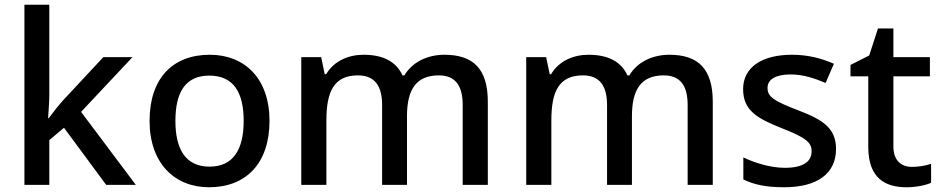

<svg xmlns="http://www.w3.org/2000/svg" viewBox="-20 -780 3973 810"><path d="M188 -380V-760H83V0H188V-189L250 -241L428 0H553L322 -308L539 -539H416L251 -362C231 -341 201 -302 186 -282H183C185 -312 188 -353 188 -380Z M1117 -270C1117 -449 1012 -549 865 -549C708 -549 611 -449 611 -270C611 -91 717 10 862 10C1018 10 1117 -91 1117 -270ZM720 -270C720 -392 763 -461 863 -461C964 -461 1008 -392 1008 -270C1008 -149 964 -77 864 -77C764 -77 720 -149 720 -270Z M1855 -549C1787 -549 1721 -521 1686 -462H1678C1651 -521 1595 -549 1514 -549C1450 -549 1389 -523 1356 -467H1350L1335 -539H1251V0H1357V-272C1357 -394 1389 -462 1490 -462C1559 -462 1592 -420 1592 -337V0H1697V-290C1697 -401 1735 -462 1831 -462C1900 -462 1932 -420 1932 -337V0H2038V-351C2038 -490 1976 -549 1855 -549Z M2804 -549C2736 -549 2670 -521 2635 -462H2627C2600 -521 2544 -549 2463 -549C2399 -549 2338 -523 2305 -467H2299L2284 -539H2200V0H2306V-272C2306 -394 2338 -462 2439 -462C2508 -462 2541 -420 2541 -337V0H2646V-290C2646 -401 2684 -462 2780 -462C2849 -462 2881 -420 2881 -337V0H2987V-351C2987 -490 2925 -549 2804 -549Z M3507 -152C3507 -241 3448 -276 3349 -314C3248 -353 3218 -370 3218 -409C3218 -445 3252 -466 3316 -466C3367 -466 3416 -450 3463 -430L3498 -511C3443 -535 3387 -549 3321 -549C3197 -549 3115 -498 3115 -404C3115 -315 3173 -281 3276 -240C3382 -199 3404 -178 3404 -142C3404 -100 3371 -72 3291 -72C3231 -72 3163 -93 3116 -116V-23C3161 -1 3212 10 3288 10C3426 10 3507 -46 3507 -152Z M3827 -76C3781 -76 3749 -104 3749 -162V-458H3903V-539H3749V-660H3684L3647 -546L3568 -506V-458H3643V-160C3643 -27 3716 10 3804 10C3843 10 3885 2 3908 -9V-89C3886 -81 3855 -76 3827 -76Z"/></svg>

Font: Noto Sans Bassa Vah Medium
Style: Regular
Weight: 500
Designer: Monotype Design Team
Foundry: Monotype Imaging Inc.
Version: Version 2.002